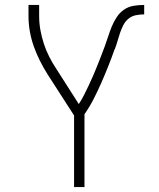

<svg xmlns="http://www.w3.org/2000/svg" viewBox="-20 -755 640 775"><path d="M279 0V-289L172 -455Q155 -482 141 -510Q127 -538 116.5 -567.5Q106 -597 100.5 -628Q95 -659 95 -691V-735H138V-691Q138 -662 143 -634Q148 -606 157 -578.5Q166 -551 179 -525.5Q192 -500 208 -476L298 -335Q310 -353 319.5 -372Q329 -391 338 -410Q347 -429 355.5 -448.5Q364 -468 372 -488Q380 -508 387.5 -527.5Q395 -547 402.5 -567Q410 -587 416.5 -607.5Q423 -628 431 -647.5Q439 -667 451 -685.5Q463 -704 480.5 -716Q498 -728 519 -731.5Q540 -735 562 -735V-697Q545 -697 528 -693.5Q511 -690 498 -679Q485 -668 477.5 -653Q470 -638 464.5 -622Q459 -606 454.5 -590Q450 -574 444 -558L443 -557Q431 -523 417.5 -489Q404 -455 389.5 -422Q375 -389 358.5 -356.5Q342 -324 321 -294V0Z"/></svg>

Font: Zed Sans Extralight Extended
Style: Regular
Weight: 200
Width: 7
Designer: Belleve Invis
Foundry: Belleve Invis
Version: Version 1.0.0; ttfautohint (v1.8.4)